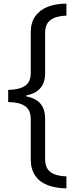

<svg xmlns="http://www.w3.org/2000/svg" viewBox="-20 -819 430 1055"><path d="M345 216Q285 215 241 198Q197 181 173 145.5Q149 110 149 57V-164Q149 -215 117 -236.5Q85 -258 25 -258V-325Q85 -326 117 -347Q149 -368 149 -418V-642Q149 -695 174 -730Q199 -765 243 -782Q287 -799 345 -799V-733Q290 -732 259 -710Q228 -688 228 -639V-417Q228 -366 202.5 -335.5Q177 -305 125 -295V-289Q178 -279 203 -248.5Q228 -218 228 -167V57Q228 89 241.5 109.5Q255 130 281.5 139.5Q308 149 345 150Z"/></svg>

Font: Noto Sans Sinhala
Style: Regular
Weight: 400
Designer: Jelle Bosma - Monotype Design Team
Foundry: Monotype Imaging Inc.
Version: Version 2.006